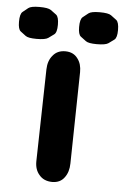

<svg xmlns="http://www.w3.org/2000/svg" viewBox="-102 -720 508 783"><g transform="rotate(5 152.5 -328.5)"><path d="M97.7 -488.3Q79.1 -466.8 78.1 -431.6L69.8 -54.2Q69.3 -20 87.9 1Q106.4 23.9 141.1 24.4Q174.3 24.4 191.4 0.5Q208.5 -22 209 -57.1L215.8 -431.6Q216.3 -465.3 199.7 -486.8Q182.6 -510.7 149.9 -511.2Q116.2 -511.7 97.7 -488.3ZM274.4 -682.1Q239.7 -682.1 228.8 -673.3Q217.8 -664.6 206.8 -655.8Q195.8 -647 195.8 -614.7Q195.8 -584 206.8 -575.9Q217.8 -567.9 228.5 -559.6Q239.3 -551.3 273.4 -551.3Q309.6 -551.3 321 -559.6Q332.5 -567.9 343.8 -576.2Q355 -584.5 355 -616.2Q355 -648.4 343.8 -657Q332.5 -665.5 321.3 -673.8Q310.1 -682.1 274.4 -682.1ZM27.8 -682.1Q-6.8 -682.1 -17.6 -673.3Q-28.3 -664.6 -39.3 -655.8Q-50.3 -647 -50.3 -614.7Q-50.3 -584 -39.6 -575.9Q-28.8 -567.9 -18.1 -559.6Q-7.3 -551.3 26.9 -551.3Q63 -551.3 74.5 -559.6Q85.9 -567.9 97.4 -576.2Q108.9 -584.5 108.9 -616.2Q108.9 -648.4 97.7 -657Q86.4 -665.5 75 -673.8Q63.5 -682.1 27.8 -682.1Z"/></g></svg>

Font: Comic Relief
Style: Bold
Weight: 700
Designer: Jeff Davis
Foundry: Loudifier
Version: Version 1.200; ttfautohint (v1.8.4.7-5d5b)